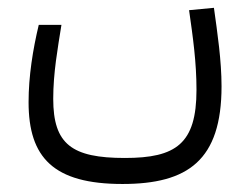

<svg xmlns="http://www.w3.org/2000/svg" viewBox="-20 -292 626 479"><path d="M285.6 167C448.7 167 532.7 107.9 532.7 -76.7C532.7 -140.6 522.5 -209.5 513.7 -272.5L451.7 -266.6C461.4 -198.7 470.2 -136.7 470.2 -67.9C470.2 66.9 418.9 102.1 291.5 102.1C159.2 102.1 112.8 67.9 112.8 -45.4C112.8 -110.4 124 -171.4 133.3 -230H76.7C62 -168.5 51.3 -102.1 51.3 -37.1C51.3 101.1 113.3 167 285.6 167Z"/></svg>

Font: Cascadia Mono Light
Style: Regular
Weight: 300
Monospace: yes
Designer: Aaron Bell
Foundry: Saja Typeworks
Version: Version 2404.023